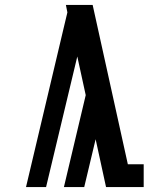

<svg xmlns="http://www.w3.org/2000/svg" viewBox="-20 -755 640 775"><path d="M85 0 237 -642 252 -705 246 -735H354L496 -92H560V0H408L366 -193L320 0H238L326 -371L292 -527L166 0Z"/></svg>

Font: Iosevka Etoile Semibold
Style: Regular
Weight: 600
Designer: Belleve Invis
Foundry: Belleve Invis
Version: Version 22.1.2; ttfautohint (v1.8.4)